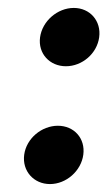

<svg xmlns="http://www.w3.org/2000/svg" viewBox="-20 -464 271 484"><path d="M146.2 -297C187.2 -297 224.5 -329 230 -370C235.6 -411 207 -444 166 -444C125 -444 86.6 -411 81 -370C75.5 -329 105.2 -297 146.2 -297ZM106 0C147 0 184.5 -33 190 -74C195.5 -115 166.9 -147 125.9 -147C84.9 -147 46.5 -115 41 -74C35.5 -33 65 0 106 0Z"/></svg>

Font: Charger
Style: ExBdIt
Weight: 400
Designer: Jasper
Foundry: Cannot Into Space Fonts
Version: Version 0.99